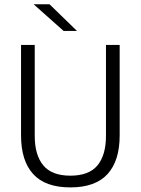

<svg xmlns="http://www.w3.org/2000/svg" viewBox="-20 -844 642 876"><path d="M301 11Q186.5 11 131.2 -50Q76 -111 76 -225.5V-639H138.5V-224Q138.5 -136.5 177.5 -89.5Q216.5 -42.5 301 -42.5Q386 -42.5 424.8 -89.5Q463.5 -136.5 463.5 -224V-639H526V-225.5Q526 -111 470.8 -50Q415.5 11 301 11ZM206 -824.5 330 -704V-703H270L134.5 -823.5V-824.5Z"/></svg>

Font: Anek Tamil Medium Light
Style: Regular
Weight: 300
Version: Version 1.003